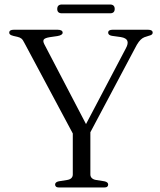

<svg xmlns="http://www.w3.org/2000/svg" viewBox="-20 -832 712 852"><path d="M373.5 -231 317 -213.5 88 -642Q81.5 -655.5 75 -660.8Q68.5 -666 57.5 -668.5L40 -672.5Q28.5 -675.5 24.8 -678.8Q21 -682 21 -687Q21 -693.5 26 -696.8Q31 -700 41 -700H236Q246 -700 252 -696.8Q258 -693.5 258 -687Q258 -676 235 -672L200.5 -667Q179.5 -663.5 174.5 -656.8Q169.5 -650 176.5 -636L371 -263.5L342.5 -245L538.5 -617.5Q550 -638.5 545 -651Q540 -663.5 516 -667.5L476.5 -673Q468.5 -674.5 464.2 -678Q460 -681.5 460 -687Q460 -693.5 465 -696.8Q470 -700 479 -700H637Q647 -700 652.2 -696.8Q657.5 -693.5 657.5 -687Q657.5 -682 653.8 -678.8Q650 -675.5 638 -672.5L630.5 -670Q620 -667.5 612 -662.2Q604 -657 596 -646.5Q588 -636 578 -616ZM303 -252.5H381V-58Q381 -48 387.5 -41.8Q394 -35.5 405.5 -33.5L443.5 -27.5Q460 -24 460 -13Q460 -7 455.8 -3.5Q451.5 0 441.5 0H242.5Q233 0 228.8 -3.5Q224.5 -7 224.5 -13Q224.5 -24 241 -27.5L278.5 -33.5Q290.5 -35.5 296.8 -41.8Q303 -48 303 -58ZM234 -792Q234 -802 239.2 -807Q244.5 -812 254.5 -812H469Q478.5 -812 483.8 -807Q489 -802 489 -792.5Q489 -782.5 483.8 -777.8Q478.5 -773 469 -773H254.5Q244.5 -773 239.2 -777.8Q234 -782.5 234 -792Z"/></svg>

Font: Fraunces Light
Style: Regular
Weight: 300
Version: Version 1.000;[b76b70a41]